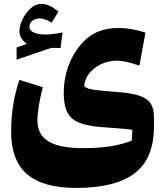

<svg xmlns="http://www.w3.org/2000/svg" viewBox="-20 -674 820 959"><path d="M676.3 -346.2Q604 -371.1 564.9 -371.1Q522 -371.1 485.6 -354Q449.2 -336.9 426.3 -308.1Q403.3 -279.3 400.4 -244.1Q407.2 -236.3 420.7 -231.7Q434.1 -227.1 466.1 -223.4Q498 -219.7 560.5 -214.8Q633.3 -210 674.3 -196.5Q715.3 -183.1 732.2 -157.5Q749 -131.8 749 -89.8V-41.5Q749 117.2 653.3 190.9Q557.6 264.6 359.4 264.6Q194.3 264.6 115 195.8Q35.6 127 35.6 -16.1Q35.6 -155.3 77.1 -274.9L193.8 -238.3Q167 -135.3 167 -70.3Q167 -1 222.7 32.5Q278.3 65.9 393.1 65.9Q473.1 65.9 530 56.9Q586.9 47.9 637.7 28.8L641.1 -24.9Q634.8 -26.9 622.6 -28.3Q610.4 -29.8 580.1 -32.2Q549.8 -34.7 489.3 -39.1Q416.5 -44.4 374.8 -61.5Q333 -78.6 315.7 -114.3Q298.3 -149.9 298.3 -210Q298.3 -279.8 321.3 -343Q344.2 -406.2 384.5 -452.6Q424.8 -499 475.6 -518.1Q515.1 -534.2 574.7 -534.2Q634.8 -534.2 706.5 -511.2ZM127 -540.5Q127 -520.5 150.4 -511Q173.8 -501.5 205.1 -501.5Q223.6 -501.5 247.6 -504.4Q271.5 -507.3 292.5 -512.2L282.2 -434.1L236.3 -435.1L63 -376V-437L114.7 -454.6Q97.7 -466.3 87.4 -482.4Q77.1 -498.5 77.1 -519.5Q77.1 -544.4 91.8 -575.9Q106.4 -607.4 131.1 -630.9Q155.8 -654.3 185.1 -654.3Q208.5 -654.3 227.5 -645.5Q246.6 -636.7 272 -615.7L237.8 -560.5Q204.6 -582 176.8 -582Q157.2 -582 142.1 -570.6Q127 -559.1 127 -540.5Z"/></svg>

Font: Pinar DS1 ExtraBold
Style: Regular
Weight: 800
Designer: Amin Abedi
Version: Version 3.000